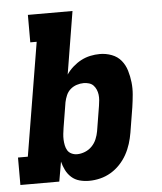

<svg xmlns="http://www.w3.org/2000/svg" viewBox="-53 -781 706 836"><g transform="rotate(-5 300.0 -363.5)"><path d="M303 8Q281 8 261 2.5Q241 -3 226 -16.5Q211 -30 202 -48Q193 -66 188 -86L173 0H3V-120H46L128 -615H100V-735H295L250 -461Q262 -479 279 -494Q296 -509 315 -519Q334 -529 355 -533.5Q376 -538 397 -538Q424 -538 449 -528.5Q474 -519 490 -499.5Q506 -480 513.5 -455Q521 -430 524 -403.5Q527 -377 524.5 -349.5Q522 -322 518 -295L500 -185Q496 -161 488.5 -137Q481 -113 468.5 -90.5Q456 -68 438 -49Q420 -30 398 -17Q376 -4 351.5 2Q327 8 303 8ZM261 -112Q278 -112 295.5 -119Q313 -126 326 -139.5Q339 -153 346 -170Q353 -187 356 -204L374 -314Q376 -326 377 -338.5Q378 -351 376.5 -362.5Q375 -374 370.5 -384.5Q366 -395 358.5 -403Q351 -411 339.5 -414.5Q328 -418 316 -418Q301 -418 285.5 -413Q270 -408 258 -397.5Q246 -387 239.5 -372Q233 -357 230 -342L212 -232Q210 -219 208.5 -206Q207 -193 207.5 -180.5Q208 -168 210.5 -155.5Q213 -143 219 -133Q225 -123 236.5 -117.5Q248 -112 261 -112Z"/></g></svg>

Font: Iosevka Slab Heavy Extended
Style: Italic
Weight: 900
Width: 7
Italic angle: -9°
Monospace: yes
Designer: Belleve Invis
Foundry: Belleve Invis
Version: Version 11.1.0; ttfautohint (v1.8.3)